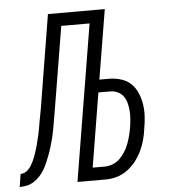

<svg xmlns="http://www.w3.org/2000/svg" viewBox="-90 -783 743 831"><g transform="rotate(-5 281.0 -367.5)"><path d="M213 0 325 -679H202L142 -316Q139 -300 136.5 -284Q134 -268 131 -252Q128 -236 125 -220.5Q122 -205 117.5 -189Q113 -173 108.5 -157.5Q104 -142 98 -126.5Q92 -111 85.5 -95.5Q79 -80 70.5 -65.5Q62 -51 50.5 -38.5Q39 -26 24.5 -16.5Q10 -7 -6 -3.5Q-22 0 -38 0L-29 -56Q-20 -56 -11 -60Q-2 -64 5 -71.5Q12 -79 17 -87Q22 -95 26.5 -104Q31 -113 34.5 -122.5Q38 -132 41 -141Q44 -150 47 -159Q50 -168 52 -177.5Q54 -187 56.5 -196Q59 -205 61 -214.5Q63 -224 65 -233Q67 -242 68.5 -251.5Q70 -261 71.5 -270.5Q73 -280 75 -289Q77 -298 78.5 -307.5Q80 -317 82 -326L149 -735H396L346 -433H388Q415 -433 440.5 -425Q466 -417 483.5 -400Q501 -383 511 -359.5Q521 -336 525 -310.5Q529 -285 527.5 -258Q526 -231 521 -204Q518 -180 511.5 -156Q505 -132 494 -109Q483 -86 467 -65.5Q451 -45 430 -29.5Q409 -14 384.5 -7Q360 0 336 0ZM336 -56Q353 -56 370.5 -62.5Q388 -69 401.5 -82Q415 -95 425 -111Q435 -127 441.5 -144Q448 -161 452.5 -178.5Q457 -196 460 -213Q463 -231 464.5 -249Q466 -267 465 -284Q464 -301 460 -318Q456 -335 447 -348.5Q438 -362 422.5 -370Q407 -378 389 -378H337L284 -56Z"/></g></svg>

Font: Iosevka Light Extended
Style: Italic
Weight: 300
Width: 7
Italic angle: -9°
Monospace: yes
Designer: Belleve Invis
Foundry: Belleve Invis
Version: Version 32.5.0; ttfautohint (v1.8.4)